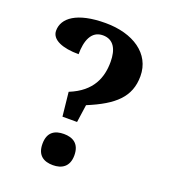

<svg xmlns="http://www.w3.org/2000/svg" viewBox="-134 -822 818 927"><g transform="rotate(20 275.0 -358.0)"><path d="M195 -351 208 -228H283L296 -319C429 -374 495 -433 495 -540C495 -656 391 -724 250 -724C103 -724 37 -673 37 -608C37 -561 96 -538 178 -538C178 -606 198 -664 258 -664C313 -664 336 -620 336 -556C336 -477 309 -397 195 -351ZM244 8C288 8 326 -12 326 -72C326 -133 288 -152 244 -152C198 -152 162 -133 162 -72C162 -12 198 8 244 8Z"/></g></svg>

Font: Noto Serif Test
Style: Bold
Weight: 700
Version: Version 1.000